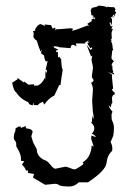

<svg xmlns="http://www.w3.org/2000/svg" viewBox="-20 -472 484 696"><path d="M231.9 204.1Q199.7 203.6 194.1 199Q188.5 194.3 179.2 194.3L143.6 197.8L99.6 171.9L103.5 158.7L80.6 154.8L82.5 148.9L79.1 145.5L74.2 146.5Q71.3 135.3 59.6 125L67.9 112.3L56.6 111.3Q56.6 97.2 53.7 88.4Q49.8 76.2 41.5 63Q38.6 58.6 38.6 54.7L39.1 51.3Q39.1 42 31.2 34.2L29.8 26.4Q30.8 12.2 33.4 8.5Q36.1 4.9 36.6 -6.8L47.4 -13.2H55.2L55.7 -8.3L74.2 -15.1L73.2 -7.3Q80.1 -6.3 87.4 -4.6Q94.7 -2.9 98.6 5.4Q93.8 17.6 93.8 23.4L100.6 45.4L113.3 68.8Q113.3 94.2 139.2 107.4Q150.9 109.9 162.4 124.8Q173.8 139.6 180.7 139.6L216.8 132.3Q222.2 132.3 234.1 137.2Q246.1 142.1 250 142.1Q254.9 142.1 268.8 132.8Q282.7 123.5 282.7 121.1L279.3 116.7Q309.1 100.1 312.5 55.2L319.8 59.6L310.5 31.2L311.5 19L327.6 25.4Q323.2 15.6 312.5 13.2Q321.8 3.4 321.8 -7.3Q321.8 -17.6 310.5 -27.3L313 -29.8Q313.5 -43 315.9 -51.8L321.3 -38.1L316.4 -69.3Q316.4 -75.2 314 -107.4L316.9 -147Q316.4 -161.6 310.1 -171.4Q319.3 -177.2 319.3 -181.2L317.9 -184.6Q313 -189.5 313 -195.8L316.9 -225.6Q316.9 -231.4 315.4 -237.3Q311.5 -252.9 311.5 -258.8Q313.5 -259.3 314.5 -270.5L310.1 -267.1L293.9 -309.6L308.1 -291L314 -295.4V-300.8L307.6 -296.9L296.9 -314.5L306.6 -322.3L295.9 -317.9L302.2 -326.7L287.6 -316.9L290.5 -314.5H254.4L257.8 -304.2Q248 -309.6 241.7 -309.6L237.8 -306.2L235.8 -297.4L194.3 -300.8Q193.4 -303.2 174.3 -304.7L176.3 -299.3L191.9 -291.5L183.1 -288.6L184.1 -283.2L189.5 -283.7L190.4 -263.7L194.8 -266.6L201.7 -256.8Q203.6 -220.7 207.5 -219.2Q202.6 -191.4 199.2 -163.1L194.8 -164.1L177.2 -126Q155.3 -115.2 140.6 -92.8L135.3 -103Q119.1 -96.7 117.7 -90.8L102.1 -91.3V-101.6L98.1 -89.8L86.9 -93.8L82 -101.6Q52.2 -114.7 38.1 -138.2Q30.8 -139.6 23.9 -171.9L43.5 -184.6V-189.5L67.4 -172.4L67.9 -176.8L83 -165L104 -166.5L102.5 -161.6H116.2Q134.8 -170.4 141.6 -189.5L144 -183.1L145 -214.4L149.9 -207V-218.8H145.5L152.8 -252L147.9 -248.5Q142.1 -251 139.6 -271L128.9 -278.3L130.9 -293.5L126 -284.2L124.5 -293Q122.6 -293.9 113.3 -324.7Q105 -329.6 101.1 -337.9L102.1 -352.1L99.6 -359.4L110.4 -359.9L105.5 -361.3Q113.8 -381.8 127 -384.8L143.6 -377.9L141.6 -383.3L165 -380.9L170.9 -368.2L180.7 -372.1L180.2 -360.8L182.6 -365.7Q190.9 -365.7 235.8 -369.6L245.1 -367.7L240.7 -360.4Q248.5 -360.4 296.9 -379.4L302.7 -378.4L296.4 -385.7L314.5 -396.5L309.6 -399.4L320.8 -405.8L321.8 -400.4L325.7 -408.2L314 -409.2L320.8 -414.1L311.5 -417L308.6 -434.1L313 -443.4L330.1 -447.3L337.9 -451.7Q365.2 -449.7 367.7 -444.8L370.1 -448.2Q372.6 -445.8 394 -445.8L399.4 -437L396.5 -435.5Q396.5 -428.2 401.4 -428.2L389.6 -402.8L394.5 -420.4Q388.2 -417 387.2 -409.2L381.8 -411.1L386.2 -400.9L385.3 -379.9L379.9 -391.6L377 -388.7L382.3 -376L388.7 -378.4L384.3 -369.1L385.3 -365.7L389.6 -368.7L384.3 -353L385.3 -332.5L381.3 -328.6L386.7 -326.7L381.8 -324.7Q388.2 -312 388.2 -300.8Q388.2 -295.4 390.6 -290.5L386.7 -288.6Q386.7 -282.2 383.8 -261.2Q385.7 -256.8 393.6 -249Q386.2 -246.1 384.3 -233.9L387.2 -234.4Q387.7 -218.8 388.4 -217.3Q389.2 -215.8 391.1 -213.4Q389.2 -213.4 388.7 -208.5L393.1 -207L394 -202.1L370.6 -210.9L386.7 -201.2L385.7 -193.8Q387.7 -171.9 390.1 -150.4L385.3 -148.4Q389.6 -138.7 395.5 -137.2V-129.4Q388.2 -129.4 386.2 -118.2H385.7L387.2 -99.1Q383.3 -97.2 381.8 -82.5L374 -90.3Q375 -81.1 387.7 -67.4L384.3 -57.1L384.8 -39.6L391.6 -22L393.1 -9.8Q393.1 4.9 390.6 20L380.9 43Q387.2 53.7 387.2 67.4L386.7 74.7Q369.1 90.3 366.2 118.4Q363.3 146.5 298.8 189H265.6Q250 204.1 231.9 204.1Z"/></svg>

Font: Truetypewriter PolyglOTT
Style: Regular
Weight: 400
Designer: Sergey Beatoff a.k.a. Sam_T
Version: Version 3.76